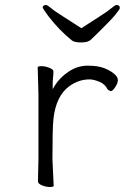

<svg xmlns="http://www.w3.org/2000/svg" viewBox="-20 -744 540 769"><path d="M134 -106V-367L131 -474Q131 -479 146 -479Q161 -479 177.5 -472.5Q194 -466 194 -458Q194 -446 192.5 -434Q191 -422 191 -405V-387L200 -402Q220 -434 255.5 -457.5Q291 -481 331 -481Q371 -481 396 -471.5Q421 -462 436.5 -449Q452 -436 452 -423.5Q452 -411 441.5 -395Q431 -379 424 -379Q418 -380 411 -386Q401 -407 378 -416.5Q355 -426 339 -426Q295 -426 258 -399Q204 -360 194 -267Q190 -230 190 -106L195 0Q195 5 180 5Q165 5 148.5 -1.5Q132 -8 132 -18ZM164 -724Q170 -724 184.5 -711.5Q199 -699 233.5 -677.5Q268 -656 306 -631Q344 -656 378 -677.5Q412 -699 426.5 -711.5Q441 -724 447 -724Q460 -724 460 -712Q460 -707 441.5 -684.5Q423 -662 376 -616Q356 -597 344.5 -585.5Q333 -574 305.5 -574Q278 -574 268 -582Q218 -622 174 -679Q154 -706 151 -713Q151 -724 164 -724Z"/></svg>

Font: Moon Stars Kai T HW Light
Style: Regular
Weight: 300
Designer: GuiWonder
Version: Version 1.101